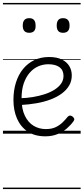

<svg xmlns="http://www.w3.org/2000/svg" viewBox="-20 -905 566 1300"><path d="M287 18Q215 18 167 -14.5Q119 -47 95 -102.5Q71 -158 71 -228Q71 -293 88 -346.5Q105 -400 136.5 -438.5Q168 -477 212.5 -498Q257 -519 312 -519Q365 -519 399 -502Q433 -485 449.5 -457Q466 -429 466 -394Q466 -356 448 -325.5Q430 -295 398 -271.5Q366 -248 322.5 -231.5Q279 -215 227 -206Q175 -197 120 -194L119 -240Q161 -241 203 -248Q245 -255 282 -267Q319 -279 348 -297Q377 -315 393.5 -338.5Q410 -362 410 -391Q410 -430 383 -450Q356 -470 307 -470Q272 -470 239.5 -456Q207 -442 181.5 -413Q156 -384 141 -341Q126 -298 126 -238Q126 -167 148.5 -121Q171 -75 208 -53Q245 -31 290 -31Q330 -31 357 -44Q384 -57 403.5 -76Q423 -95 439 -115Q447 -123 455 -122.5Q463 -122 471 -116Q479 -110 482 -102Q485 -94 479 -86Q461 -60 433.5 -36Q406 -12 369.5 3Q333 18 287 18ZM178 -683Q156 -683 145 -695Q134 -707 134 -732Q134 -757 145 -769.5Q156 -782 178 -782Q200 -782 210.5 -769.5Q221 -757 221 -732Q222 -707 211 -695Q200 -683 178 -683ZM407 -683Q385 -683 374.5 -695Q364 -707 364 -732Q364 -757 374.5 -769.5Q385 -782 407 -782Q429 -782 440 -769.5Q451 -757 451 -732Q451 -707 440 -695Q429 -683 407 -683ZM0 365H526V375H0ZM0 -20H526V0H0ZM0 -505H526V-500H0ZM0 -885H526V-875H0Z"/></svg>

Font: Playwrite GB J Guides
Style: Regular
Weight: 400
Designer: Veronika Burian, José Scaglione
Foundry: TypeTogether
Version: Version 1.003